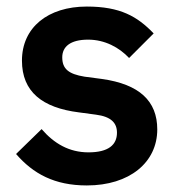

<svg xmlns="http://www.w3.org/2000/svg" viewBox="-20 -554 539 586"><path d="M245 12C375 12 460 -58 460 -159C460 -246 405 -297 291 -313L238 -320C189 -328 170 -344 170 -379C170 -411 194 -433 249 -433C300 -433 344 -409 374 -377L449 -452C399 -504 347 -534 245 -534C126 -534 47 -470 47 -369C47 -274 109 -225 221 -211L273 -204C319 -198 337 -179 337 -149C337 -112 311 -89 250 -89C191 -89 145 -116 107 -160L29 -84C81 -24 146 12 245 12Z"/></svg>

Font: IBM Plex Thai SemiBold
Style: Regular
Weight: 600
Designer: Mike Abbink, Paul van der Laan, Pieter van Rosmalen, Ben Mitchell, Mark Frömberg
Foundry: Bold Monday
Version: Version 1.0